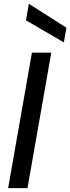

<svg xmlns="http://www.w3.org/2000/svg" viewBox="-20 -972 363 992"><path d="M22 0 145 -700H245L122 0ZM310 -753 114 -867 129 -952H130L323 -829Z"/></svg>

Font: DM Sans 28pt Medium
Style: Italic
Weight: 500
Italic angle: -10°
Version: Version 4.004;gftools[0.9.30]